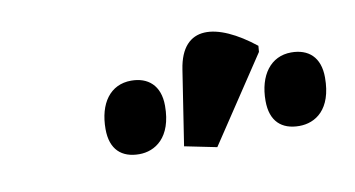

<svg xmlns="http://www.w3.org/2000/svg" viewBox="-38 -901 697 377"><g transform="rotate(-10 310.5 -713.0)"><path d="M370 -600 483 -770 484 -782C411 -840 342 -848 329 -762L306 -613ZM536 -613C568 -613 602 -634 602 -698C602 -739 579 -758 545 -758C504 -758 479 -724 479 -673C479 -632 501 -613 536 -613ZM217 -613C248 -613 283 -634 283 -698C283 -739 259 -758 226 -758C184 -758 160 -724 160 -673C160 -632 182 -613 217 -613Z"/></g></svg>

Font: Noto Serif Condensed Black
Style: Italic
Weight: 900
Width: 3
Italic angle: -12°
Designer: Monotype Design Team
Foundry: Monotype Imaging Inc.
Version: Version 2.013